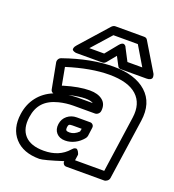

<svg xmlns="http://www.w3.org/2000/svg" viewBox="-147 -908 957 1057"><g transform="rotate(20 331.0 -379.5)"><path d="M22.9 -162.1Q31.2 -221.2 64.7 -264.4Q98.1 -307.6 152.8 -330.1Q140.1 -333.5 137.2 -346.2L108.9 -496.1Q107.4 -506.3 112.8 -515.1Q118.2 -523.9 127.9 -526.9Q285.2 -582 415 -582Q541.5 -582 608.2 -522Q674.8 -461.9 659.2 -354L607.9 0Q606.4 10.7 597.4 17.8Q588.4 24.9 579.1 24.9H357.9Q347.2 24.9 341.3 17.1Q335.4 9.3 336.9 0Q227.1 35.2 203.1 35.2Q107.9 35.2 59.1 -19.3Q10.3 -73.7 22.9 -162.1ZM73.2 -162.1Q63 -92.8 98.1 -54Q133.3 -15.1 210 -15.1Q300.8 -15.1 352.1 -74.2Q360.8 -84.5 368.9 -86.9Q377 -89.4 381.6 -85Q386.2 -80.6 389.6 -75Q393.1 -69.3 394.5 -64.5L396 -59.1L391.1 -24.9H562L608.9 -354Q621.1 -439 570.1 -485.6Q519 -532.2 408.2 -532.2Q301.8 -532.2 163.1 -488.8L182.1 -386.2Q185.1 -386.2 189 -388.2Q275.4 -414.1 336.9 -414.1Q384.8 -414.1 411.9 -392.3Q439 -370.6 434.1 -330.1Q432.6 -318.8 424.3 -311.5Q416 -304.2 405.8 -304.2H280.8Q238.8 -304.2 196.8 -293.9Q140.6 -279.8 110.6 -247.6Q80.6 -215.3 73.2 -162.1ZM183.1 -622.1 327.1 -784.2Q336.9 -793.9 348.1 -793.9H516.1Q529.3 -793.9 535.2 -784.2L632.8 -622.1Q633.8 -620.6 635 -617.9Q636.2 -615.2 637.5 -608.2Q638.7 -601.1 637.2 -595.9Q635.7 -590.8 628.2 -586.4Q620.6 -582 606.9 -582H457Q443.4 -582 438 -592.8L411.1 -644L369.1 -592.8Q359.9 -582 347.2 -582H196.8Q194.8 -582 191.7 -582.3Q188.5 -582.5 182.1 -585Q175.8 -587.4 172.6 -591.1Q169.4 -594.7 171.4 -603Q173.3 -611.3 183.1 -622.1ZM233.9 -350.1Q268.1 -354 288.1 -354H375Q360.4 -363.8 329.1 -363.8Q293 -363.8 233.9 -350.1ZM236.8 -181.2Q241.2 -212.4 264.6 -231.2Q288.1 -250 319.8 -250H397.9Q407.2 -250 413.8 -242.9Q420.4 -235.8 418.9 -225.1L412.1 -174.8Q410.2 -167 405.8 -161.1Q385.7 -135.7 358.2 -121.8Q330.6 -107.9 301.8 -107.9Q268.6 -107.9 250.5 -128.4Q232.4 -148.9 236.8 -181.2ZM253.9 -631.8H340.8L398.9 -703.1Q406.7 -712.9 413.8 -716.3Q420.9 -719.7 425.5 -718Q430.2 -716.3 433.6 -713.1Q437 -710 438.5 -706.5L439.9 -703.1L477.1 -631.8H564L497.1 -744.1H354ZM287.1 -181.2Q285.6 -168 290 -163.1Q294.4 -158.2 309.1 -158.2Q337.9 -158.2 362.8 -183.1L366.2 -200.2H313Q297.9 -200.2 293.2 -196.5Q288.6 -192.9 287.1 -181.2Z"/></g></svg>

Font: Trueno Black Outline
Style: Italic
Weight: 900
Width: 6
Designer: Julieta Ulanovsky
Foundry: Julieta Ulanovsky
Version: Version 3.001b | FøM Fix